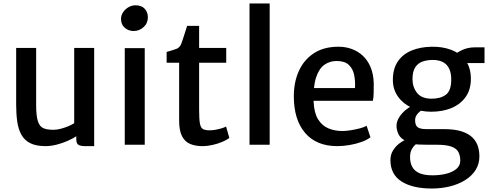

<svg xmlns="http://www.w3.org/2000/svg" viewBox="-20 -833 2822 1105"><path d="M242 8Q187.5 8 154 -9Q120.5 -26 103 -57.8Q85.5 -89.5 79.2 -133.5Q73 -177.5 73 -231V-557H188V-232Q188 -166 198.2 -135Q208.5 -104 230.2 -95Q252 -86 287 -86Q307.5 -86 330.8 -92.2Q354 -98.5 374.5 -107.2Q395 -116 407 -124V-557H522V8H469Q446 8 432.5 1.2Q419 -5.5 419 -33V-72L421 -50Q398.5 -35 368.2 -21.8Q338 -8.5 305 -0.2Q272 8 242 8Z M698 0V-556H813V0ZM749 -654.5Q720 -654.5 698.2 -673Q676.5 -691.5 676.5 -723.5Q676.5 -745.5 688.8 -763.2Q701 -781 720 -791.8Q739 -802.5 759.5 -802.5Q795 -802.5 813 -782.5Q831 -762.5 831 -733.5Q831 -699 806.2 -676.8Q781.5 -654.5 749 -654.5Z M1144 8Q1104.5 8 1074.5 -4.5Q1044.5 -17 1027.8 -48.8Q1011 -80.5 1011 -139V-472H939V-534Q976 -544.5 995.5 -551.8Q1015 -559 1024 -583Q1028 -594 1033 -609.2Q1038 -624.5 1044 -643.2Q1050 -662 1057 -684H1126V-557H1282V-472H1126V-200Q1126 -146 1130.8 -121.2Q1135.5 -96.5 1148.8 -89.8Q1162 -83 1188 -83Q1202 -83 1220.2 -86.2Q1238.5 -89.5 1255.2 -94.5Q1272 -99.5 1281 -105L1300 -39Q1285 -27.5 1259.8 -16.8Q1234.5 -6 1204.2 1Q1174 8 1144 8Z M1416 0V-813H1532V0Z M1921 8Q1801 8 1736 -68Q1671 -144 1671 -279Q1671 -360 1699.8 -424Q1728.5 -488 1784.8 -525.5Q1841 -563 1923 -564Q1965 -565 2002 -552Q2039 -539 2067.5 -512.8Q2096 -486.5 2112.8 -446.5Q2129.5 -406.5 2131 -353Q2131 -321.5 2130.5 -296.8Q2130 -272 2126 -253H1738L1748 -326H2023Q2025.5 -366 2018.2 -401.8Q2011 -437.5 1987.2 -459.8Q1963.5 -482 1917 -482Q1878 -482 1847 -460.2Q1816 -438.5 1799 -387Q1782 -335.5 1785 -246Q1788 -183 1810.5 -146.5Q1833 -110 1869.5 -94.5Q1906 -79 1951 -79Q1970 -79 1997.5 -83.2Q2025 -87.5 2050.8 -94.2Q2076.5 -101 2090 -109L2112 -43Q2093.5 -28 2061.8 -16.5Q2030 -5 1993 1.5Q1956 8 1921 8Z M2465 252Q2355 252 2291 211.5Q2227 171 2227 88Q2227 57 2242 32.8Q2257 8.5 2279 -8Q2301 -24.5 2322 -33L2396 -22Q2385.5 -12.5 2372.5 -2Q2359.5 8.5 2349.8 25.8Q2340 43 2340 72Q2340 105 2353 128.2Q2366 151.5 2394.2 163.8Q2422.5 176 2469 176Q2512 176 2548.5 166.8Q2585 157.5 2607 138.8Q2629 120 2629 92Q2629 62.5 2618.2 42Q2607.5 21.5 2578.2 10.8Q2549 0 2493 0H2438Q2409.5 0 2387.5 -1.2Q2365.5 -2.5 2348 -7Q2342 -8.5 2336.5 -12.2Q2331 -16 2325 -18Q2287.5 -32.5 2274.8 -58Q2262 -83.5 2262 -109Q2262 -128.5 2272.2 -148.8Q2282.5 -169 2301.2 -187.8Q2320 -206.5 2345 -221L2416.5 -203Q2398.5 -196 2383.8 -178.8Q2369 -161.5 2369 -142Q2369 -111.5 2383.8 -100.8Q2398.5 -90 2433 -90H2533Q2597.5 -90 2638 -76.5Q2678.5 -63 2700.5 -40.2Q2722.5 -17.5 2730.8 10.2Q2739 38 2739 67Q2739 110.5 2717.5 144.8Q2696 179 2658 203Q2620 227 2570.5 239.5Q2521 252 2465 252ZM2461.5 -190Q2399 -190 2349 -213.2Q2299 -236.5 2270 -277.8Q2241 -319 2241 -373Q2241 -438 2270 -480Q2299 -522 2349.5 -542.5Q2400 -563 2463.5 -564Q2525.5 -565.5 2577 -546Q2628.5 -526.5 2659.2 -485.2Q2690 -444 2690 -379Q2690 -318 2660.5 -275.8Q2631 -233.5 2579.5 -211.8Q2528 -190 2461.5 -190ZM2464.5 -265Q2516 -265 2546.5 -288.2Q2577 -311.5 2577 -375.5Q2577 -430.5 2550.5 -459.2Q2524 -488 2470 -488Q2439 -488 2412.5 -479Q2386 -470 2370 -446Q2354 -422 2354 -377.5Q2354 -332 2380.2 -298.5Q2406.5 -265 2464.5 -265ZM2628.5 -470 2597 -516.5Q2608 -530.5 2640.8 -545.5Q2673.5 -560.5 2712.5 -560.5H2768.5V-470Z"/></svg>

Font: Tracken
Style: Regular
Weight: 400
Designer: Eben Sorkin
Foundry: Eben Sorkin
Version: Version 2.001